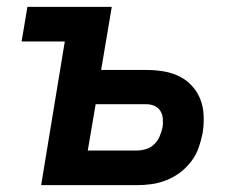

<svg xmlns="http://www.w3.org/2000/svg" viewBox="-20 -540 715 560"><path d="M100 0 169 -419H43L60 -520H306L275 -336H406Q432 -336 456.5 -332Q481 -328 502.5 -317.5Q524 -307 540 -289.5Q556 -272 564.5 -250Q573 -228 574 -202.5Q575 -177 571 -152Q567 -131 559.5 -109.5Q552 -88 538 -69.5Q524 -51 505.5 -37Q487 -23 465.5 -14.5Q444 -6 422.5 -3Q401 0 379 0ZM236 -101H379Q392 -101 405.5 -105Q419 -109 429.5 -119Q440 -129 445.5 -142Q451 -155 454 -168Q456 -180 455 -193Q454 -206 448 -216Q442 -226 431 -231Q420 -236 407 -236H259Z"/></svg>

Font: Iosevka Aile
Style: Bold Italic
Weight: 700
Italic angle: -9°
Designer: Belleve Invis
Foundry: Belleve Invis
Version: Version 28.0.1; ttfautohint (v1.8.4)